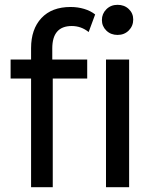

<svg xmlns="http://www.w3.org/2000/svg" viewBox="-20 -777 605 797"><path d="M197 -576C197 -638 224 -669 278 -669C304 -669 327.3 -660.7 348 -644L375 -717C362.3 -727 347.2 -734.7 329.5 -740C311.8 -745.3 293 -748 273 -748C221 -748 180.7 -732.7 152 -702C123.3 -671.3 109 -629.7 109 -577V-530H24V-451H109V0H199V-451H342V-530H197ZM420 -530V0H516V-530ZM421.5 -650C433.8 -638 449.3 -632 468 -632C486.7 -632 502.2 -638.2 514.5 -650.5C526.8 -662.8 533 -678 533 -696C533 -713.3 526.8 -727.8 514.5 -739.5C502.2 -751.2 486.7 -757 468 -757C449.3 -757 433.8 -750.8 421.5 -738.5C409.2 -726.2 403 -711.3 403 -694C403 -676.7 409.2 -662 421.5 -650Z"/></svg>

Font: Rookery
Style: Regular
Weight: 400
Designer: Ryan Kimball / Julieta Ulanovsky
Foundry: Motorola Mobility LLC.
Version: Version 1.0